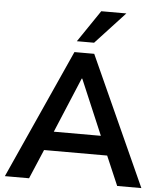

<svg xmlns="http://www.w3.org/2000/svg" viewBox="-61 -992 876 1044"><g transform="rotate(5 377.0 -469.5)"><path d="M5 0 323 -705H431L750 0H618L533 -198L588 -160H166L221 -198L137 0ZM375 -565 236 -233 210 -264H544L519 -233L378 -565ZM331 -765 449 -939H586L425 -765Z"/></g></svg>

Font: Nunito Sans 12pt ExtraLight 11pt
Style: Bold
Weight: 700
Version: Version 3.101;gftools[0.9.27]